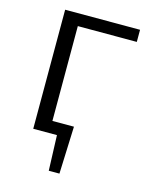

<svg xmlns="http://www.w3.org/2000/svg" viewBox="-125 -744 838 1025"><g transform="rotate(15 294.0 -231.5)"><path d="M194 -591V-67H313L303 195H244L237 0H106V-658H520V-591Z"/></g></svg>

Font: Ysabeau Infant Medium
Style: Regular
Weight: 500
Designer: Christian Thalmann (Catharsis Fonts)
Version: Version 0.003